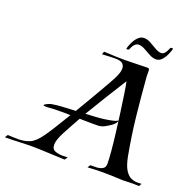

<svg xmlns="http://www.w3.org/2000/svg" viewBox="-173 -914 1050 1041"><g transform="rotate(20 351.5 -394.0)"><path d="M306 -10 161 -16Q152 -16 142.5 -16.5Q133 -17 123 -17Q83 -17 42 -15Q1 -13 -40 -13L-29 -30Q-12 -29 3 -28.5Q18 -28 31 -28Q68 -28 97.5 -40.5Q127 -53 158 -97Q175 -120 200 -160.5Q225 -201 253 -247Q238 -248 225 -248Q212 -248 200 -248Q183 -248 164 -247.5Q145 -247 121 -245H110Q98 -245 98 -248Q98 -253 112 -259.5Q126 -266 134 -268Q161 -273 195.5 -275Q230 -277 273 -279Q304 -331 333.5 -381.5Q363 -432 385.5 -471.5Q408 -511 417 -530Q423 -543 427 -555.5Q431 -568 431 -580Q431 -597 420.5 -607.5Q410 -618 381 -619Q363 -619 341 -618Q319 -617 301 -616L307 -633Q345 -631 375 -630Q405 -629 427 -629Q442 -629 454 -629.5Q466 -630 474 -630Q496 -631 516 -631Q536 -631 559 -632Q570 -632 569.5 -618.5Q569 -605 570 -584Q579 -469 590.5 -362Q602 -255 623 -142Q633 -92 649 -67.5Q665 -43 683.5 -35.5Q702 -28 719 -28Q726 -28 732 -28.5Q738 -29 743 -29L734 -13Q719 -14 708 -14Q697 -14 688 -14Q666 -14 654.5 -13Q643 -12 626 -13Q574 -16 525 -16Q482 -16 437 -13L447 -29Q461 -29 481 -29.5Q501 -30 516.5 -38Q532 -46 532 -68Q532 -93 528 -139Q524 -185 517 -241.5Q510 -298 502.5 -354Q495 -410 488 -455.5Q481 -501 476 -524Q437 -463 400 -402.5Q363 -342 327 -282L383 -285Q406 -286 432 -289.5Q458 -293 478 -297.5Q498 -302 503 -306Q505 -308 507 -308Q511 -308 506 -300Q499 -286 479.5 -273Q460 -260 446 -253Q428 -245 409.5 -245Q391 -245 371 -245Q352 -245 336.5 -245.5Q321 -246 307 -246Q292 -220 278 -194Q264 -168 250 -142Q237 -117 231 -99Q225 -81 225 -68Q225 -41 245 -33.5Q265 -26 288 -26Q296 -26 303.5 -26.5Q311 -27 318 -27ZM584 -690Q566 -690 546 -701Q526 -712 507 -722.5Q488 -733 472 -733Q447 -733 431 -693Q430 -688 422 -687.5Q414 -687 415 -691Q418 -704 427 -724.5Q436 -745 451.5 -761Q467 -777 486 -777Q506 -777 526 -765.5Q546 -754 565 -743Q584 -732 600 -732Q611 -732 620 -742.5Q629 -753 635 -769Q638 -778 647 -778Q653 -778 652 -771Q648 -757 639 -737.5Q630 -718 616.5 -704Q603 -690 584 -690Z"/></g></svg>

Font: Kings
Style: Regular
Weight: 400
Designer: Robert E. Leuschke
Foundry: Robert E. Leuschke
Version: Version 1.010; ttfautohint (v1.8.3)